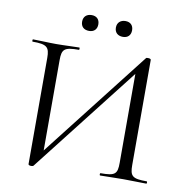

<svg xmlns="http://www.w3.org/2000/svg" viewBox="-88 -883 945 980"><g transform="rotate(10 384.5 -393.0)"><path d="M619 -630 187 -76V-544C187 -601 199 -613 275 -613C278 -613 278 -625 275 -625C243 -625 204 -622 155 -622C111 -622 68 -625 35 -625C32 -625 32 -613 35 -613C109 -613 123 -601 123 -544V6C123 11 130 13 138 13C143 13 148 12 150 9L580 -542V-81C580 -23 569 -12 493 -12C489 -12 489 0 493 0C525 0 564 -2 613 -2C658 -2 700 0 732 0C736 0 736 -12 732 -12C658 -12 645 -23 645 -81V-626C645 -631 637 -633 630 -633C624 -633 621 -633 619 -630ZM309 -717C334 -717 350 -732 350 -758C350 -783 335 -799 309 -799C283 -799 266 -784 266 -758C266 -732 282 -717 309 -717ZM484 -717C509 -717 525 -732 525 -758C525 -783 510 -799 484 -799C459 -799 441 -784 441 -758C441 -732 458 -717 484 -717Z"/></g></svg>

Font: Cormorant Garamond
Style: Regular
Weight: 400
Designer: Christian Thalmann (Catharsis Fonts)
Foundry: Catharsis Fonts
Version: Version 4.002;Glyphs 3.4 (3410)